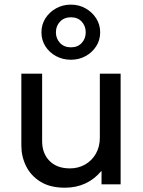

<svg xmlns="http://www.w3.org/2000/svg" viewBox="-20 -816 634 850"><path d="M267.5 15Q202 15 159.2 -11.5Q116.5 -38 95.5 -80.5Q74.5 -123 74.5 -171.5V-490H166.5V-191Q166.5 -137 199.2 -103.8Q232 -70.5 289.5 -70.5Q326.5 -70.5 356.5 -87.5Q386.5 -104.5 404.2 -135.2Q422 -166 422 -206.5V-490H514V0H429.5V-60Q399 -23 358.2 -4Q317.5 15 267.5 15ZM294 -551.5Q258 -551.5 228.2 -567.5Q198.5 -583.5 181 -611Q163.5 -638.5 163.5 -673Q163.5 -707 181 -734.8Q198.5 -762.5 228.2 -779Q258 -795.5 294 -795.5Q329.5 -795.5 358.8 -779Q388 -762.5 405.8 -734.8Q423.5 -707 423.5 -673Q423.5 -638.5 405.8 -611Q388 -583.5 358.8 -567.5Q329.5 -551.5 294 -551.5ZM294 -606.5Q324 -606.5 341.8 -625.8Q359.5 -645 359.5 -673Q359.5 -701 341.8 -720.2Q324 -739.5 294 -739.5Q264 -739.5 245.8 -720.2Q227.5 -701 227.5 -673Q227.5 -645 245.8 -625.8Q264 -606.5 294 -606.5Z"/></svg>

Font: Geologica Cursive Light
Style: Regular
Weight: 300
Designer: Sindre Bremnes, Frode Helland
Foundry: Monokrom Skriftforlag AS
Version: Version 1.010;gftools[0.9.28]